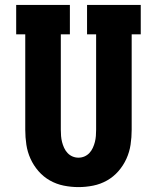

<svg xmlns="http://www.w3.org/2000/svg" viewBox="-20 -755 640 783"><path d="M300 8Q270 8 240 2Q210 -4 183.5 -19Q157 -34 137 -57Q117 -80 104.5 -107.5Q92 -135 87.5 -165Q83 -195 83 -226V-615H46V-735H265V-615H228V-226Q228 -213 229 -200.5Q230 -188 233 -176Q236 -164 241.5 -152Q247 -140 255.5 -131Q264 -122 275.5 -117Q287 -112 300 -112Q313 -112 324.5 -117Q336 -122 344.5 -131Q353 -140 358.5 -152Q364 -164 367 -176Q370 -188 371 -200.5Q372 -213 372 -226V-615H335V-735H554V-615H517V-226Q517 -195 512.5 -165Q508 -135 495.5 -107.5Q483 -80 463 -57Q443 -34 416.5 -19Q390 -4 360 2Q330 8 300 8Z"/></svg>

Font: Iosevka Etoile Heavy
Style: Regular
Weight: 900
Designer: Belleve Invis
Foundry: Belleve Invis
Version: Version 22.1.2; ttfautohint (v1.8.4)